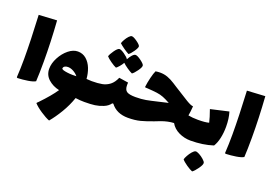

<svg xmlns="http://www.w3.org/2000/svg" viewBox="-134 -1168 2777 1921"><g transform="rotate(20 1254.5 -208.0)"><path d="M44 33Q50 -63 50 -165Q50 -357 36 -628L228 -639Q244 -410 244 -205Q244 -76 239 5Q214 20 159.5 28.5Q105 37 51 39Z M793 -76Q793 -19 786 8Q779 35 761 35Q717 35 668 28Q638 115 590.5 194Q543 273 495 330Q457 316 400.5 278.5Q344 241 316 209Q319 204 324.5 199Q330 194 335 189Q435 85 485 10Q415 -5 367 -48.5Q319 -92 319 -158Q319 -216 351.5 -277.5Q384 -339 433 -378.5Q482 -418 531 -418Q584 -418 622 -385Q660 -352 680.5 -299.5Q701 -247 705 -189Q743 -186 761 -186Q780 -186 786.5 -159Q793 -132 793 -76ZM503 -183Q531 -179 562 -179Q588 -179 600 -180Q580 -205 549.5 -221.5Q519 -238 491 -238Q469 -238 455.5 -229Q442 -220 442 -203Q449 -190 503 -183Z M1258 -76Q1258 -19 1251 8Q1244 35 1226 35Q1105 35 1042 -48H1031Q1006 -13 961 5Q917 23 874 29Q831 35 761 35Q743 35 736 8Q729 -19 729 -76Q729 -132 735.5 -159Q742 -186 761 -186Q826 -186 870.5 -194.5Q915 -203 950.5 -230.5Q986 -258 1009 -312L1108 -297Q1107 -287 1107 -271Q1107 -221 1133.5 -203.5Q1160 -186 1226 -186Q1245 -186 1251.5 -159Q1258 -132 1258 -76ZM906 -643Q910 -658 924 -683Q938 -708 955.5 -727Q973 -746 986 -746Q1005 -746 1043.5 -718.5Q1082 -691 1086 -675Q1088 -659 1061 -619.5Q1034 -580 1014 -567Q993 -577 957.5 -602Q922 -627 906 -643ZM1113 -396Q1093 -404 1058.5 -427.5Q1024 -451 1005 -470Q993 -448 974 -426Q955 -404 943 -396Q920 -405 882.5 -431.5Q845 -458 830 -476Q836 -499 864 -539Q892 -579 911 -583Q928 -586 967.5 -558.5Q1007 -531 1017 -512Q1032 -541 1051 -562Q1070 -583 1085 -583Q1105 -583 1145 -553.5Q1185 -524 1188 -508Q1191 -490 1162 -449.5Q1133 -409 1113 -396Z M1925 -76Q1925 -19 1917.5 8Q1910 35 1892 35Q1826 35 1767 6.5Q1708 -22 1679 -74Q1616 -71 1547 -46Q1515 -34 1488 -23Q1415 5 1358 20Q1301 35 1226 35Q1208 35 1201 8Q1194 -19 1194 -76Q1194 -132 1200.5 -159Q1207 -186 1226 -186Q1290 -186 1336 -194.5Q1382 -203 1457 -221L1487 -228L1560 -245Q1515 -270 1484 -282Q1451 -295 1413 -300Q1375 -305 1314 -309L1288 -310L1283 -315Q1288 -360 1301.5 -415.5Q1315 -471 1328 -497Q1353 -501 1375 -501Q1419 -501 1457 -487Q1495 -473 1534 -448L1576 -421Q1676 -357 1727 -326.5Q1778 -296 1800 -296Q1796 -236 1788 -195Q1832 -186 1892 -186Q1911 -186 1918 -159Q1925 -132 1925 -76Z M2181 -216Q2181 -152 2168.5 -95Q2156 -38 2132 0Q2024 35 1893 35Q1875 35 1868 8Q1861 -19 1861 -76Q1861 -132 1867.5 -159Q1874 -186 1893 -186Q1968 -186 2008 -197Q1997 -247 1968 -328L2160 -372Q2181 -304 2181 -216ZM2094 198Q2099 216 2067.5 260.5Q2036 305 2014 319Q1989 310 1948.5 282Q1908 254 1893 234Q1897 218 1911.5 191.5Q1926 165 1945 143Q1964 121 1979 118Q1992 116 2018.5 130Q2045 144 2068.5 165Q2092 186 2094 198Z M2261 33Q2267 -63 2267 -165Q2267 -357 2253 -628L2445 -639Q2461 -410 2461 -205Q2461 -76 2456 5Q2431 20 2376.5 28.5Q2322 37 2268 39Z"/></g></svg>

Font: Lalezar
Style: Regular
Weight: 400
Designer: Borna Izadpanah
Foundry: Borna Izadpanah
Version: Version 1.003;November 28, 2018;FontCreator 11.5.0.2421 64-b